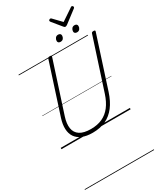

<svg xmlns="http://www.w3.org/2000/svg" viewBox="-492 -1725 2142 2512"><g transform="rotate(-30 579.5 -469.0)"><path d="M464 19Q370 19 307 -8Q244 -35 211 -84Q178 -133 175 -202.5Q172 -272 199 -357L443 -1111Q446 -1121 453 -1125.5Q460 -1130 476 -1130Q490 -1130 496.5 -1125.5Q503 -1121 499 -1110L253 -352Q221 -254 232.5 -182.5Q244 -111 302.5 -73Q361 -35 468 -35Q566 -35 640 -68.5Q714 -102 767 -171Q820 -240 854 -345L1103 -1111Q1106 -1121 1113 -1125.5Q1120 -1130 1135 -1130Q1165 -1130 1158 -1110L909 -341Q870 -220 808.5 -140Q747 -60 661.5 -20.5Q576 19 464 19ZM693 -1222Q675 -1222 664 -1231Q653 -1240 653 -1257Q653 -1281 668 -1300.5Q683 -1320 710 -1320Q728 -1320 739.5 -1311Q751 -1302 751 -1284Q751 -1260 736.5 -1241Q722 -1222 693 -1222ZM942 -1222Q924 -1222 912.5 -1231Q901 -1240 901 -1257Q901 -1281 916 -1300.5Q931 -1320 959 -1320Q976 -1320 987.5 -1311Q999 -1302 999 -1284Q999 -1260 984.5 -1241Q970 -1222 942 -1222ZM1049 -1553Q1058 -1553 1064.5 -1546Q1071 -1539 1071 -1532Q1071 -1526 1069 -1522Q1067 -1518 1062 -1514L878 -1374Q869 -1368 862 -1364.5Q855 -1361 847 -1361Q840 -1361 834.5 -1365Q829 -1369 823 -1376L708 -1517Q705 -1521 703.5 -1525.5Q702 -1530 702 -1533Q702 -1542 711 -1547.5Q720 -1553 726 -1553Q733 -1553 737 -1550.5Q741 -1548 745 -1543L857 -1427L1028 -1542Q1035 -1548 1039.5 -1550.5Q1044 -1553 1049 -1553ZM0 605H1045V615H0ZM0 -20H1045V0H0ZM0 -505H1045V-500H0ZM0 -1125H1045V-1115H0Z"/></g></svg>

Font: Playwrite CU Guides
Style: Regular
Weight: 400
Designer: Veronika Burian, José Scaglione
Foundry: TypeTogether
Version: Version 1.003